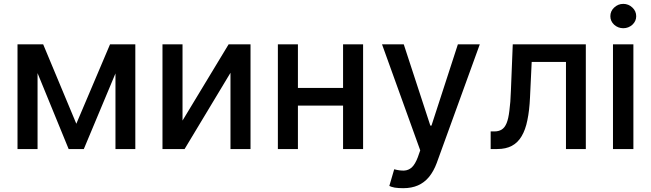

<svg xmlns="http://www.w3.org/2000/svg" viewBox="-20 -777 3394 1001"><path d="M377.9 -131.8Q421.9 -235.4 553.7 -545.9Q576.2 -545.9 645.5 -545.9Q587.9 -409.2 417 0Q397.5 0 337.9 0Q282.2 -136.7 114.3 -545.9Q136.7 -545.9 205.1 -545.9Q248 -442.4 377.9 -131.8ZM175.8 -545.9Q175.8 -409.2 175.8 0Q149.4 0 71.3 0Q71.3 -136.7 71.3 -545.9Q97.7 -545.9 175.8 -545.9ZM582 0Q582 -136.7 582 -545.9Q608.4 -545.9 685.5 -545.9Q685.5 -409.2 685.5 0Q660.2 0 582 0Z M931.6 -148.4Q991.2 -248 1171.9 -545.9Q1200.2 -545.9 1286.1 -545.9Q1286.1 -409.2 1286.1 0Q1259.8 0 1181.6 0Q1181.6 -99.6 1181.6 -397.5Q1122.1 -297.9 942.4 0Q914.1 0 827.1 0Q827.1 -136.7 827.1 -545.9Q853.5 -545.9 931.6 -545.9Q931.6 -446.3 931.6 -148.4Z M1798.8 -318.4Q1798.8 -295.9 1798.8 -226.6Q1724.6 -226.6 1502.9 -226.6Q1502.9 -250 1502.9 -318.4Q1577.1 -318.4 1798.8 -318.4ZM1533.2 -545.9Q1533.2 -409.2 1533.2 0Q1506.8 0 1428.7 0Q1428.7 -136.7 1428.7 -545.9Q1455.1 -545.9 1533.2 -545.9ZM1873 -545.9Q1873 -409.2 1873 0Q1846.7 0 1768.6 0Q1768.6 -136.7 1768.6 -545.9Q1794.9 -545.9 1873 -545.9Z M2082 204.1Q2057.6 204.1 2038.1 201.2Q2018.6 197.3 2009.8 192.4Q2017.6 164.1 2035.2 105.5Q2064.5 113.3 2086.9 112.3Q2109.4 111.3 2127 95.7Q2144.5 79.1 2158.2 43Q2162.1 31.2 2170.9 6.8Q2121.1 -130.9 1971.7 -545.9Q2000 -545.9 2085 -545.9Q2120.1 -439.5 2223.6 -122.1Q2224.6 -122.1 2229.5 -122.1Q2263.7 -227.5 2367.2 -545.9Q2395.5 -545.9 2481.4 -545.9Q2424.8 -390.6 2256.8 73.2Q2241.2 115.2 2216.8 145.5Q2192.4 174.8 2159.2 189.5Q2126 204.1 2082 204.1Z M2538.1 0Q2538.1 -23.4 2538.1 -91.8Q2543 -91.8 2557.6 -91.8Q2580.1 -91.8 2595.7 -101.6Q2611.3 -111.3 2621.1 -134.8Q2630.9 -158.2 2635.7 -200.2Q2641.6 -241.2 2643.6 -303.7Q2647.5 -384.8 2653.3 -545.9Q2749 -545.9 3034.2 -545.9Q3034.2 -409.2 3034.2 0Q3007.8 0 2930.7 0Q2930.7 -113.3 2930.7 -454.1Q2885.7 -454.1 2752 -454.1Q2750 -407.2 2743.2 -268.6Q2740.2 -201.2 2729.5 -150.4Q2719.7 -100.6 2699.2 -66.4Q2679.7 -33.2 2648.4 -16.6Q2617.2 0 2572.3 0Q2560.5 0 2538.1 0Z M3175.8 0Q3175.8 -136.7 3175.8 -545.9Q3202.1 -545.9 3282.2 -545.9Q3282.2 -409.2 3282.2 0Q3255.9 0 3175.8 0ZM3229.5 -629.9Q3202.1 -629.9 3181.6 -648.4Q3162.1 -667 3162.1 -692.4Q3162.1 -718.8 3181.6 -737.3Q3202.1 -756.8 3229.5 -756.8Q3256.8 -756.8 3277.3 -737.3Q3296.9 -718.8 3296.9 -692.4Q3296.9 -667 3277.3 -648.4Q3256.8 -629.9 3229.5 -629.9Z"/></svg>

Font: DeepSea
Style: Medium
Weight: 500
Designer: Stem
Version: Version 3.019;git-0a5106e0b